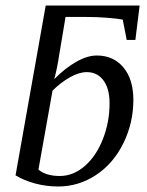

<svg xmlns="http://www.w3.org/2000/svg" viewBox="-20 -675 540 705"><path d="M492.7 -654.8 477.1 -528.3H445.3L430.7 -603Q410.6 -606.9 372.1 -609.9Q333.5 -612.8 293.9 -612.8H220.7L198.2 -478.5Q189.9 -422.9 179.2 -384.3Q218.3 -424.3 259.5 -447.8Q300.8 -471.2 335.4 -471.2Q396.5 -471.2 433.1 -427.5Q469.7 -383.8 469.7 -308.1Q469.7 -224.1 433.3 -149.7Q397 -75.2 333 -32.7Q269 9.8 193.4 9.8Q150.4 9.8 109.1 -1.2Q67.9 -12.2 37.1 -31.2L147.9 -654.8ZM199.7 -28.8Q249 -28.8 291.3 -65.4Q333.5 -102.1 357.9 -164.6Q382.3 -227.1 382.3 -295.4Q382.3 -350.1 359.6 -380.1Q336.9 -410.2 298.8 -410.2Q270 -410.2 236.6 -391.1Q203.1 -372.1 172.9 -342.3L121.1 -52.2Q149.4 -28.8 199.7 -28.8Z"/></svg>

Font: Tinos
Style: Italic
Weight: 400
Italic angle: -16.333°
Designer: Steve Matteson
Foundry: Monotype Imaging Inc.
Version: Version 1.32